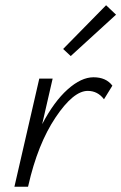

<svg xmlns="http://www.w3.org/2000/svg" viewBox="-20 -713 463 733"><path d="M423 -657 250 -499 221 -526 385 -693ZM337 -418Q385 -418 409 -386L377 -334Q353 -366 315 -366Q260 -366 192 -264.5Q124 -163 88 -4L87 0H35L130 -413H181L141 -239Q186 -325 238 -371.5Q290 -418 337 -418Z"/></svg>

Font: EauTestInfant Semilight
Style: Italic
Weight: 300
Italic angle: -12°
Designer: Christian Thalmann (Catharsis Fonts)
Version: Version 0.001;PS 000.001;hotconv 1.0.88;makeotf.lib2.5.64775